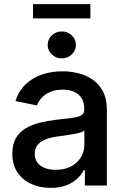

<svg xmlns="http://www.w3.org/2000/svg" viewBox="-20 -889 601 920"><path d="M222.7 11.2Q170.9 11.2 129.4 -7.6Q87.9 -26.4 63.5 -63Q39.1 -99.6 39.1 -152.8Q39.1 -198.7 56.9 -228.3Q74.7 -257.8 104.7 -275.1Q134.8 -292.5 171.9 -301.3Q209 -310.1 248 -314.9Q296.4 -320.3 326.2 -324.2Q356 -328.1 369.9 -336.4Q383.8 -344.7 383.8 -363.8V-366.7Q383.8 -396 372.1 -416.5Q360.4 -437 337.2 -448.2Q314 -459.5 280.3 -459.5Q245.6 -459.5 220.5 -448.5Q195.3 -437.5 179.7 -420.4Q164.1 -403.3 157.2 -383.8L54.2 -404.8Q69.8 -453.6 102.8 -485.1Q135.7 -516.6 181.4 -532Q227.1 -547.4 279.3 -547.4Q315.4 -547.4 353 -538.6Q390.6 -529.8 422.1 -508.8Q453.6 -487.8 472.9 -451.7Q492.2 -415.5 492.2 -360.8V0H386.7V-74.2H381.8Q371.1 -53.2 350.6 -33.4Q330.1 -13.7 298.3 -1.2Q266.6 11.2 222.7 11.2ZM247.1 -75.2Q290.5 -75.2 321.3 -92Q352.1 -108.9 368.2 -136.5Q384.3 -164.1 384.3 -195.8V-263.2Q378.4 -257.8 363 -253.4Q347.7 -249 327.6 -245.6Q307.6 -242.2 288.3 -239.5Q269 -236.8 254.9 -234.9Q225.1 -231 200.4 -221.7Q175.8 -212.4 161.1 -195.8Q146.5 -179.2 146.5 -151.9Q146.5 -127 159.2 -109.9Q171.9 -92.8 194.6 -84Q217.3 -75.2 247.1 -75.2ZM275.9 -609.4Q248 -609.4 228.3 -628.2Q208.5 -647 208.5 -673.8Q208.5 -700.7 228.3 -719.5Q248 -738.3 275.9 -738.3Q304.2 -738.3 324 -719.5Q343.8 -700.7 343.8 -673.8Q343.8 -647 324 -628.2Q304.2 -609.4 275.9 -609.4ZM413.1 -869.1V-800.8H138.2V-869.1Z"/></svg>

Font: V-Inter
Style: Medium-500
Weight: 500
Designer: Rasmus Andersson
Foundry: rsms
Version: Version 4.000;git-4146feb